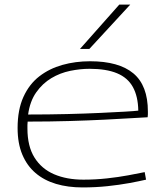

<svg xmlns="http://www.w3.org/2000/svg" viewBox="-20 -810 717 840"><path d="M341 10Q277 10 225 -5.5Q173 -21 135.5 -53Q98 -85 77.5 -134Q57 -183 57 -250Q57 -330 82.5 -386Q108 -442 152 -476Q196 -510 253 -526Q310 -542 374 -542Q500 -542 563.5 -489Q627 -436 627 -322Q627 -317 627 -310Q627 -303 626 -297Q604 -296 556 -293Q508 -290 438.5 -286.5Q369 -283 283.5 -280.5Q198 -278 101 -278Q100 -270 100 -263Q100 -256 100 -248Q100 -170 131 -120.5Q162 -71 217 -47.5Q272 -24 345 -24Q397 -24 447.5 -29.5Q498 -35 541 -43Q584 -51 613 -57L619 -24Q589 -17 545.5 -9Q502 -1 450 4.5Q398 10 341 10ZM103 -309Q193 -309 273.5 -311Q354 -313 418.5 -316Q483 -319 526 -321.5Q569 -324 585 -326Q584 -388 561.5 -429Q539 -470 492 -489.5Q445 -509 372 -509Q331 -509 287 -500Q243 -491 204.5 -468Q166 -445 138.5 -406Q111 -367 103 -309ZM330 -596 502 -790H550L371 -596Z"/></svg>

Font: Georama Expanded ExtraLight
Style: Regular
Weight: 250
Width: 7
Designer: Jean-Baptiste Levee
Foundry: Production Type
Version: Version 1.001